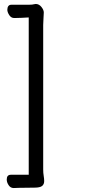

<svg xmlns="http://www.w3.org/2000/svg" viewBox="-20 -793 540 969"><path d="M154 154 75 155Q57 155 50 156H49Q33 156 23.5 141.5Q14 127 14 113Q14 89 35 89H125V-705Q104 -704 88 -703Q72 -702 52 -702Q36 -702 26.5 -717Q17 -732 17 -743.5Q17 -755 22 -762Q27 -769 37 -769H124Q144 -769 154 -772H155L160 -773Q177 -773 189 -758Q201 -743 201 -730Q201 -723 199.5 -701Q198 -679 198 -667V62Q198 80 200.5 94.5Q203 109 203 121Q203 137 192.5 145.5Q182 154 154 154Z"/></svg>

Font: Moon Stars Kai HW
Style: Bold
Weight: 700
Designer: GuiWonder
Version: Version 1.101